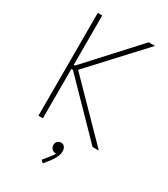

<svg xmlns="http://www.w3.org/2000/svg" viewBox="-229 -824 1020 1164"><g transform="rotate(30 281.0 -241.5)"><path d="M100.6 0V-719.7H131.8V-374H148.4L129.9 -362.3L457 -719.7H501L159.2 -349.6V-372.1L523.4 0H479.5L129.9 -358.4L148.4 -345.7H131.8V0ZM267.6 237.3 251 221.7 283.2 181.6Q293.5 168.9 299.6 159.9Q305.7 150.9 308.1 143.3Q310.5 135.7 309.6 127.9L322.3 126Q318.8 134.8 313.5 140.1Q308.1 145.5 300.8 145.5Q289.1 145.5 278.3 134.8Q267.6 124 267.6 107.4Q267.6 91.8 278.3 82Q289.1 72.3 300.8 72.3Q317.9 72.3 326.9 84.5Q335.9 96.7 335.9 115.2Q335.9 130.4 329.8 145.8Q323.7 161.1 315.9 173.8Q308.1 186.5 302.7 193.4Z"/></g></svg>

Font: Reddit Mono ExtraLight
Style: Regular
Weight: 250
Monospace: yes
Designer: Stephen Hutchings
Foundry: Reddit
Version: Version 1.014